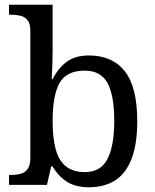

<svg xmlns="http://www.w3.org/2000/svg" viewBox="-20 -780 654 810"><path d="M355 10Q297 10 260.5 -14.5Q224 -39 202 -78H196L178 0H18V-42H26Q49 -42 67.5 -47Q86 -52 97 -67.5Q108 -83 108 -114V-650Q108 -680 96.5 -694.5Q85 -709 66.5 -713.5Q48 -718 26 -718H18V-760H202V-576Q202 -559 201.5 -532.5Q201 -506 200 -481.5Q199 -457 198 -446H202Q225 -492 261 -519Q297 -546 355 -546Q454 -546 506.5 -479.5Q559 -413 559 -269Q559 -173 535.5 -111Q512 -49 466.5 -19.5Q421 10 355 10ZM339 -54Q405 -54 433.5 -109.5Q462 -165 462 -270Q462 -377 433.5 -429.5Q405 -482 338 -482Q260 -482 231 -429.5Q202 -377 202 -269Q202 -200 214.5 -152Q227 -104 257 -79Q287 -54 339 -54Z"/></svg>

Font: Noto Serif Tamil
Style: Italic
Weight: 400
Italic angle: -12°
Designer: Indian Type Foundry, Tom Grace, and the Monotype Design Team
Foundry: Monotype Imaging Inc.
Version: Version 2.003